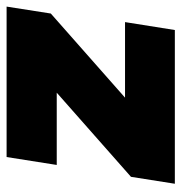

<svg xmlns="http://www.w3.org/2000/svg" viewBox="-4 -546 550 582"><g transform="rotate(-90 271.0 -255.0)"><path d="M5 0 26 -133 281 -358H62L86 -510H542L521 -376L266 -151H495L471 0Z"/></g></svg>

Font: Mulish ExtraBlack
Style: Italic
Weight: 1000
Italic angle: -9°
Designer: Vernon Adams
Foundry: Vernon Adams
Version: Version 3.603; ttfautohint (v1.8.3)